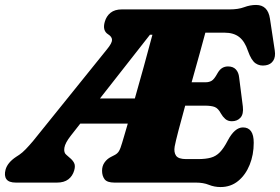

<svg xmlns="http://www.w3.org/2000/svg" viewBox="-56 -738 1132 776"><path d="M736 0H407Q376.5 0 366.5 -13.8Q356.5 -27.5 356.5 -48Q356.5 -67.5 366.8 -81.8Q377 -96 392 -103.5L407.5 -111.5Q418.5 -117 424.8 -127.2Q431 -137.5 438 -162Q440 -169 446 -189Q452 -209 460.5 -238.5H268.5L230.5 -190Q207.5 -161 204.2 -140.8Q201 -120.5 212.5 -112L225.5 -100.5Q237 -91.5 243.2 -80Q249.5 -68.5 244 -49.5Q237.5 -26.5 220.2 -13.2Q203 0 174 0H8.5Q-20.5 0 -30.2 -14Q-40 -28 -33.5 -52.5Q-25.5 -81 9 -104L22 -112.5Q34 -120.5 48 -135Q62 -149.5 78 -168.5L377 -539.5Q397 -564 396.8 -576.8Q396.5 -589.5 381.5 -599Q357 -614 367.5 -650Q374 -673 391 -686.5Q408 -700 436.5 -700H872Q907 -700 931 -709Q955 -718 979 -718Q1026.5 -718 1035 -663L1054.5 -534Q1058.5 -508 1048.2 -492.5Q1038 -477 1018 -474Q994.5 -470 977 -482Q959.5 -494 946 -532.5Q933.5 -570.5 911 -588.2Q888.5 -606 851 -606H774Q767 -578.5 751.5 -523.5Q736 -468.5 718.5 -405.5H775Q789.5 -405.5 799.8 -411.8Q810 -418 822.5 -441Q831.5 -457 842 -463.2Q852.5 -469.5 865.5 -469.5Q886 -469.5 897.2 -457.5Q908.5 -445.5 910.5 -425L925.5 -307.5Q929 -277 916 -262.5Q903 -248 881 -248Q865 -248 854.5 -257.2Q844 -266.5 837 -279Q826 -300 812 -305.5Q798 -311 771.5 -311H692.5Q677 -255 665.2 -210Q653.5 -165 650 -146Q646 -122.5 655.5 -108.8Q665 -95 696.5 -95H744Q775.5 -95 796.2 -100.8Q817 -106.5 832.8 -122.8Q848.5 -139 864.5 -170Q892.5 -223 926 -223Q969.5 -223 969.5 -161Q969.5 -112.5 953 -71.8Q936.5 -31 906.5 -6.5Q876.5 18 835.5 18Q810.5 18 788.2 9Q766 0 736 0ZM550 -597.5 348 -340H489Q506.5 -401 525.2 -469Q544 -537 560 -597.5Z"/></svg>

Font: Fraunces 72pt S100 Black
Style: Italic
Weight: 900
Italic angle: -16°
Version: Version 1.000; ttfautohint (v1.8.3)